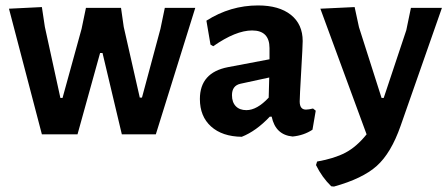

<svg xmlns="http://www.w3.org/2000/svg" viewBox="-20 -494 1646 706"><path d="M134 -468 145 -395 202 -134H210L280 -388L296 -465H425L435 -395L494 -135H502L570 -388L586 -465H698L553 0H428L357 -299H348L265 0H134L13 -462Z M929 -474Q1006 -474 1049.5 -439.5Q1093 -405 1093 -343Q1093 -326 1087.5 -231.5Q1082 -137 1082 -121Q1082 -91 1105 -91Q1115 -91 1131 -95L1141 -87L1129 -17Q1097 4 1056 8Q993 2 979 -65H972Q922 -12 869 9Q797 8 756 -29Q715 -66 715 -130Q715 -227 818 -247L971 -276V-317Q971 -382 907 -382Q847 -382 764 -324L754 -330L739 -418Q827 -474 929 -474ZM970 -209 864 -186Q833 -179 833 -144Q833 -118 847 -103.5Q861 -89 886 -89Q925 -89 968 -135Z M1284 -468 1300 -394 1383 -134H1391L1474 -383L1491 -465H1605L1453 -31Q1418 69 1365.5 116Q1313 163 1208 192L1198 191Q1164 158 1142 113L1146 100Q1209 89 1250 67.5Q1291 46 1328 0L1158 -462Z"/></svg>

Font: Alegreya Sans
Style: Bold
Weight: 700
Designer: Juan Pablo del Peral
Foundry: Huerta Tipografica
Version: Version 2.007